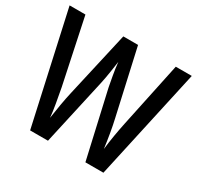

<svg xmlns="http://www.w3.org/2000/svg" viewBox="-152 -893 1102 1071"><g transform="rotate(30 398.5 -357.0)"><path d="M792 -714 635 0H519L422 -427Q417 -454 409.5 -495Q402 -536 398 -577Q394 -548 387.5 -506Q381 -464 373 -427L278 0H163L5 -714H107L195 -297Q204 -249 212.5 -200.5Q221 -152 224 -116Q230 -159 238.5 -207.5Q247 -256 256 -295L351 -714H446L540 -295Q549 -256 557 -209Q565 -162 571 -116Q576 -160 584 -207.5Q592 -255 601 -297L689 -714Z"/></g></svg>

Font: Noto Sans Ethiopic Condensed Medium
Style: Regular
Weight: 500
Width: 3
Designer: Monotype Design Team
Foundry: Monotype Imaging Inc.
Version: Version 2.102; ttfautohint (v1.8.4.7-5d5b)